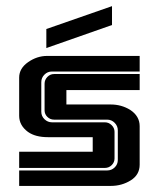

<svg xmlns="http://www.w3.org/2000/svg" viewBox="-20 -611 522 631"><path d="M132.3 -453.1V-515.6L348.1 -590.8V-528.8ZM324.7 -59.1H43V-112.3H284.7V-160.2H137.2Q96.7 -160.2 72.3 -177.2Q43 -198.7 43 -230.5V-356Q43 -386.2 72.3 -406.7Q101.6 -427.2 134.8 -427.2H439V-376H150.9Q136.2 -376 126 -365.7Q115.7 -355.5 115.7 -340.8V-243.7Q115.7 -229.5 126.2 -219.2Q136.7 -209 150.9 -209H324.7Q337.4 -209 346.9 -199.7Q356.4 -190.4 356.4 -177.7V-90.3Q356.4 -77.6 347.2 -68.4Q337.9 -59.1 324.7 -59.1ZM407.7 -250Q439 -229.5 439 -196.3V-69.8Q439 -36.6 409.7 -18.3Q380.4 0 344.2 0H43V-50.8H332Q346.7 -50.8 356.9 -60.8Q367.2 -70.8 367.2 -85.4V-182.6Q367.2 -196.8 356.9 -207.3Q346.7 -217.8 332 -217.8H157.7Q145 -217.8 135.7 -226.8Q126.5 -235.8 126.5 -248.5V-335.9Q126.5 -348.6 135.7 -358.2Q145 -367.7 157.7 -367.7H439V-314.9H198.2V-267.6H344.2Q378.9 -267.6 407.7 -250Z"/></svg>

Font: Ebtekar Inline 2
Style: Inline-2
Weight: 500
Designer: Arman Khorramak
Foundry: Arman Khorramak
Version: Version 2.000